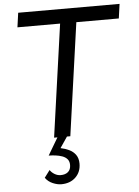

<svg xmlns="http://www.w3.org/2000/svg" viewBox="-62 -744 758 1049"><g transform="rotate(-5 317.0 -220.0)"><path d="M214 0 301 -618H67L78 -697H634L623 -618H390L303 0ZM231 257Q210 257 185 246.5Q160 236 144 214L174 174Q183 188 199 197.5Q215 207 232 207Q258 207 273 194Q288 181 288 156Q288 136 277.5 124Q267 112 250 106Q233 100 213.5 97.5Q194 95 176 95L237 -8H290L244 60Q269 65 291 75.5Q313 86 326.5 105Q340 124 340 153Q340 199 310 228Q280 257 231 257Z"/></g></svg>

Font: Hanken Grotesk
Style: Italic
Weight: 400
Italic angle: -8°
Designer: Alfredo Marco Pradil
Foundry: Hanken Design Co.
Version: Version 3.013